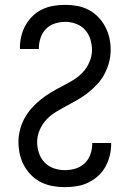

<svg xmlns="http://www.w3.org/2000/svg" viewBox="-20 -763 540 791"><path d="M247 8Q222 8 197 3.5Q172 -1 149.5 -12Q127 -23 109 -41Q91 -59 79 -81Q67 -103 61.5 -128Q56 -153 56 -178Q56 -203 62.5 -228.5Q69 -254 81.5 -276.5Q94 -299 111 -318Q128 -337 148 -353Q168 -369 190.5 -382.5Q213 -396 235.5 -407.5Q258 -419 280.5 -432.5Q303 -446 320.5 -464.5Q338 -483 348.5 -507.5Q359 -532 359 -558Q359 -580 352 -602Q345 -624 330 -640.5Q315 -657 293 -665Q271 -673 249 -673Q227 -673 205.5 -666Q184 -659 169 -643.5Q154 -628 147 -606.5Q140 -585 140 -564V-561H62V-565Q62 -589 67.5 -613Q73 -637 85 -658.5Q97 -680 114.5 -697Q132 -714 154 -724.5Q176 -735 200.5 -739Q225 -743 249 -743Q274 -743 298.5 -738.5Q323 -734 345 -722.5Q367 -711 384.5 -693Q402 -675 413.5 -653Q425 -631 430.5 -607Q436 -583 436 -558Q436 -532 429.5 -507Q423 -482 411 -459Q399 -436 381.5 -417Q364 -398 344 -382Q324 -366 301.5 -353Q279 -340 256.5 -328Q234 -316 211.5 -302.5Q189 -289 171.5 -270.5Q154 -252 143.5 -227.5Q133 -203 133 -178Q133 -155 140.5 -132.5Q148 -110 164 -93.5Q180 -77 202 -69.5Q224 -62 247 -62Q269 -62 291 -68.5Q313 -75 329 -90.5Q345 -106 352.5 -127.5Q360 -149 360 -171V-174H438V-170Q438 -145 432 -121Q426 -97 414 -75.5Q402 -54 383.5 -37.5Q365 -21 343 -10.5Q321 0 296.5 4Q272 8 247 8Z"/></svg>

Font: Iosevka Algr
Style: Regular
Weight: 400
Monospace: yes
Designer: Belleve Invis
Foundry: Belleve Invis
Version: Version 26.0.2; ttfautohint (v1.8.3)